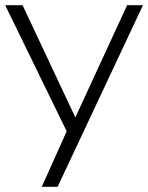

<svg xmlns="http://www.w3.org/2000/svg" viewBox="-20 -720 571 740"><path d="M0 -700 237 -214 141 0H202L531 -700H470L254 -232L288 -230L67 -700Z"/></svg>

Font: NM-font
Style: Light
Weight: 500
Designer: ""
Foundry: ""
Version: ""